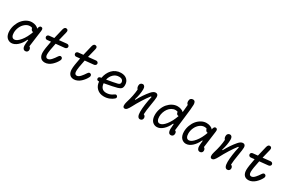

<svg xmlns="http://www.w3.org/2000/svg" viewBox="144 -2133 5291 3544"><g transform="rotate(30 2790.0 -361.0)"><path d="M187.5 11.5Q161.5 11.5 137.5 1.5Q113.5 -8.5 93 -28.8Q72.5 -49 60 -84.5Q47.5 -120 47.5 -166Q47.5 -234.5 71 -298.8Q94.5 -363 133.2 -410Q172 -457 224.2 -485.2Q276.5 -513.5 331.5 -513.5Q376.5 -513.5 415.2 -498Q454 -482.5 470.5 -456L472 -463.5Q477.5 -494.5 490 -510.2Q502.5 -526 523.5 -524Q566.5 -521 556.5 -457Q535 -315 509.5 -103.5Q525 -97.5 534 -80.8Q543 -64 543 -44.5Q543 -19.5 527 -3.8Q511 12 486.5 12Q456.5 12 440 -11.5Q423.5 -35 423.5 -73Q423.5 -116 433 -193H420.5Q378 -99 315 -43.8Q252 11.5 187.5 11.5ZM135 -178Q135 -130.5 152 -101.2Q169 -72 204 -72Q258.5 -72 326.5 -155Q394.5 -238 438.5 -365.5H436Q415 -365.5 400.8 -381.8Q386.5 -398 382 -424Q359 -432.5 335.5 -432.5Q281.5 -432.5 234.5 -394.8Q187.5 -357 161.2 -298.5Q135 -240 135 -178Z M903 15.5Q841 15.5 809.2 -23.2Q777.5 -62 777.5 -131.5Q777.5 -202 812.5 -377L733.5 -369Q714.5 -367 700.8 -379Q687 -391 685.5 -409.5Q683.5 -427 696.2 -440.5Q709 -454 727.5 -455.5L831.5 -466Q855 -573.5 882.5 -679.5Q899 -740.5 943.5 -731Q962.5 -727.5 971 -711Q979.5 -694.5 971.5 -664.5Q950 -587 925 -475.5L1086.5 -492Q1107 -494 1121 -483.2Q1135 -472.5 1137.5 -454.5Q1139.5 -436 1125.5 -421.5Q1111.5 -407 1090 -405L905 -386.5Q867 -209 867 -142Q867 -70 914.5 -70Q934 -70 953.8 -81.5Q973.5 -93 994 -116.5Q1014.5 -140 1027.2 -157.2Q1040 -174.5 1059.5 -204Q1074 -226 1088 -232.5Q1102 -239 1120.5 -231Q1138.5 -222.5 1141.8 -202.8Q1145 -183 1134.5 -164.5Q1119.5 -134 1096.8 -104Q1074 -74 1044.5 -46.5Q1015 -19 977.8 -1.8Q940.5 15.5 903 15.5Z M1523 15.5Q1461 15.5 1429.2 -23.2Q1397.5 -62 1397.5 -131.5Q1397.5 -202 1432.5 -377L1353.5 -369Q1334.5 -367 1320.8 -379Q1307 -391 1305.5 -409.5Q1303.5 -427 1316.2 -440.5Q1329 -454 1347.5 -455.5L1451.5 -466Q1475 -573.5 1502.5 -679.5Q1519 -740.5 1563.5 -731Q1582.5 -727.5 1591 -711Q1599.5 -694.5 1591.5 -664.5Q1570 -587 1545 -475.5L1706.5 -492Q1727 -494 1741 -483.2Q1755 -472.5 1757.5 -454.5Q1759.5 -436 1745.5 -421.5Q1731.5 -407 1710 -405L1525 -386.5Q1487 -209 1487 -142Q1487 -70 1534.5 -70Q1554 -70 1573.8 -81.5Q1593.5 -93 1614 -116.5Q1634.5 -140 1647.2 -157.2Q1660 -174.5 1679.5 -204Q1694 -226 1708 -232.5Q1722 -239 1740.5 -231Q1758.5 -222.5 1761.8 -202.8Q1765 -183 1754.5 -164.5Q1739.5 -134 1716.8 -104Q1694 -74 1664.5 -46.5Q1635 -19 1597.8 -1.8Q1560.5 15.5 1523 15.5Z M2160.5 12.5Q2070.5 12.5 2012.8 -41Q1955 -94.5 1948.5 -184.5H1948Q1925 -181 1910.8 -190Q1896.5 -199 1895.5 -217.5Q1894 -235.5 1904.5 -247.2Q1915 -259 1937.5 -262.5Q1940.5 -263 1952.5 -265Q1961 -317.5 1983 -364.2Q2005 -411 2038.8 -447.2Q2072.5 -483.5 2120.5 -504.5Q2168.5 -525.5 2224 -525.5Q2305 -525.5 2351.2 -482Q2397.5 -438.5 2397.5 -365Q2397.5 -317 2377 -293Q2356.5 -269 2305 -254.5Q2230 -232.5 2037.5 -199Q2042 -137 2073.5 -102.2Q2105 -67.5 2164.5 -67.5Q2245 -67.5 2308.5 -116Q2320.5 -124.5 2328.2 -128.2Q2336 -132 2345.8 -130.8Q2355.5 -129.5 2365.5 -120.5Q2380 -107 2379 -91.5Q2378 -76 2363.5 -62.5Q2329.5 -31 2275.8 -9.2Q2222 12.5 2160.5 12.5ZM2043 -279.5Q2201.5 -306 2266.5 -322.5Q2316.5 -334.5 2316.5 -373.5Q2316.5 -406 2294.2 -426Q2272 -446 2226.5 -446Q2156.5 -446 2107.8 -398.5Q2059 -351 2043 -279.5Z M2949 43.5Q2884 43.5 2884 -85.5Q2884 -149 2896.2 -239.2Q2908.5 -329.5 2930.5 -421L2915.5 -425Q2860 -355 2801.5 -261Q2743 -167 2704 -91Q2675.5 -37 2653.5 -11.8Q2631.5 13.5 2605 13.5Q2588 13.5 2578.2 3Q2568.5 -7.5 2566.5 -25.2Q2564.5 -43 2567.2 -63.8Q2570 -84.5 2577 -107.5Q2631.5 -283 2638.5 -412.5Q2613 -434.5 2613 -481Q2613 -511.5 2630.5 -529Q2648 -546.5 2672.5 -546.5Q2697 -546.5 2712 -526.5Q2727 -506.5 2727 -469Q2727 -361.5 2685 -229.5L2697 -225.5Q2773 -366.5 2865.5 -474.5Q2914 -530 2959.5 -530Q2984.5 -530 2999.2 -513.8Q3014 -497.5 3014 -463.5Q3014 -421 2990.8 -286.5Q2967.5 -152 2965 -73Q2984 -67 2994.5 -50.8Q3005 -34.5 3005 -14Q3005 12 2989 27.8Q2973 43.5 2949 43.5Z M3289 11.5Q3262 11.5 3237.8 1.8Q3213.5 -8 3192.8 -28.2Q3172 -48.5 3159.8 -84.2Q3147.5 -120 3147.5 -166.5Q3147.5 -238 3171.8 -303Q3196 -368 3236 -413.8Q3276 -459.5 3328 -486.5Q3380 -513.5 3434.5 -513.5Q3474 -513.5 3510.5 -500.8Q3547 -488 3567 -466Q3578.5 -562 3582 -628Q3552.5 -646.5 3552.5 -694.5Q3552.5 -728.5 3570.8 -746.8Q3589 -765 3617 -765Q3674.5 -765 3674.5 -685Q3674.5 -618 3646 -392.2Q3617.5 -166.5 3612.5 -106Q3646.5 -95.5 3646.5 -50.5Q3646.5 -21 3630.2 -4.2Q3614 12.5 3588.5 12.5Q3556.5 12.5 3541.5 -12.8Q3526.5 -38 3526.5 -80.5Q3526.5 -118 3534 -193H3520.5Q3478.5 -99 3415.5 -43.8Q3352.5 11.5 3289 11.5ZM3234 -180Q3234 -130.5 3251.5 -99.8Q3269 -69 3303 -69Q3360 -69 3427 -152.5Q3494 -236 3538.5 -365.5H3535.5Q3489.5 -365.5 3483 -425Q3460 -434 3436.5 -434Q3394 -434 3355.5 -411.5Q3317 -389 3290.8 -353Q3264.5 -317 3249.2 -271.5Q3234 -226 3234 -180Z M3907.5 11.5Q3881.5 11.5 3857.5 1.5Q3833.5 -8.5 3813 -28.8Q3792.5 -49 3780 -84.5Q3767.5 -120 3767.5 -166Q3767.5 -234.5 3791 -298.8Q3814.5 -363 3853.2 -410Q3892 -457 3944.2 -485.2Q3996.5 -513.5 4051.5 -513.5Q4096.5 -513.5 4135.2 -498Q4174 -482.5 4190.5 -456L4192 -463.5Q4197.5 -494.5 4210 -510.2Q4222.5 -526 4243.5 -524Q4286.5 -521 4276.5 -457Q4255 -315 4229.5 -103.5Q4245 -97.5 4254 -80.8Q4263 -64 4263 -44.5Q4263 -19.5 4247 -3.8Q4231 12 4206.5 12Q4176.5 12 4160 -11.5Q4143.5 -35 4143.5 -73Q4143.5 -116 4153 -193H4140.5Q4098 -99 4035 -43.8Q3972 11.5 3907.5 11.5ZM3855 -178Q3855 -130.5 3872 -101.2Q3889 -72 3924 -72Q3978.5 -72 4046.5 -155Q4114.5 -238 4158.5 -365.5H4156Q4135 -365.5 4120.8 -381.8Q4106.5 -398 4102 -424Q4079 -432.5 4055.5 -432.5Q4001.5 -432.5 3954.5 -394.8Q3907.5 -357 3881.2 -298.5Q3855 -240 3855 -178Z M4809 43.5Q4744 43.5 4744 -85.5Q4744 -149 4756.2 -239.2Q4768.5 -329.5 4790.5 -421L4775.5 -425Q4720 -355 4661.5 -261Q4603 -167 4564 -91Q4535.5 -37 4513.5 -11.8Q4491.5 13.5 4465 13.5Q4448 13.5 4438.2 3Q4428.5 -7.5 4426.5 -25.2Q4424.5 -43 4427.2 -63.8Q4430 -84.5 4437 -107.5Q4491.5 -283 4498.5 -412.5Q4473 -434.5 4473 -481Q4473 -511.5 4490.5 -529Q4508 -546.5 4532.5 -546.5Q4557 -546.5 4572 -526.5Q4587 -506.5 4587 -469Q4587 -361.5 4545 -229.5L4557 -225.5Q4633 -366.5 4725.5 -474.5Q4774 -530 4819.5 -530Q4844.5 -530 4859.2 -513.8Q4874 -497.5 4874 -463.5Q4874 -421 4850.8 -286.5Q4827.5 -152 4825 -73Q4844 -67 4854.5 -50.8Q4865 -34.5 4865 -14Q4865 12 4849 27.8Q4833 43.5 4809 43.5Z M5243 15.5Q5181 15.5 5149.2 -23.2Q5117.5 -62 5117.5 -131.5Q5117.5 -202 5152.5 -377L5073.5 -369Q5054.5 -367 5040.8 -379Q5027 -391 5025.5 -409.5Q5023.5 -427 5036.2 -440.5Q5049 -454 5067.5 -455.5L5171.5 -466Q5195 -573.5 5222.5 -679.5Q5239 -740.5 5283.5 -731Q5302.5 -727.5 5311 -711Q5319.5 -694.5 5311.5 -664.5Q5290 -587 5265 -475.5L5426.5 -492Q5447 -494 5461 -483.2Q5475 -472.5 5477.5 -454.5Q5479.5 -436 5465.5 -421.5Q5451.5 -407 5430 -405L5245 -386.5Q5207 -209 5207 -142Q5207 -70 5254.5 -70Q5274 -70 5293.8 -81.5Q5313.5 -93 5334 -116.5Q5354.5 -140 5367.2 -157.2Q5380 -174.5 5399.5 -204Q5414 -226 5428 -232.5Q5442 -239 5460.5 -231Q5478.5 -222.5 5481.8 -202.8Q5485 -183 5474.5 -164.5Q5459.5 -134 5436.8 -104Q5414 -74 5384.5 -46.5Q5355 -19 5317.8 -1.8Q5280.5 15.5 5243 15.5Z"/></g></svg>

Font: Monaspace Radon
Style: Regular
Weight: 400
Designer: Riley Cran & the Lettermatic Team
Foundry: Lettermatic
Version: Version 1.000 (Monaspace Radon)